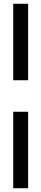

<svg xmlns="http://www.w3.org/2000/svg" viewBox="-20 -738 219 1017"><path d="M129 -718H50V-313H129ZM50 259H129V-146H50Z"/></svg>

Font: LT Superior Serif Semibold
Style: Regular
Weight: 600
Designer: Daniel Lyons
Foundry: LyonsType
Version: Version 2.120;FEAKit 1.0